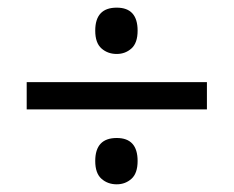

<svg xmlns="http://www.w3.org/2000/svg" viewBox="-20 -603 612 502"><path d="M49.8 -316.9V-388.2H521V-316.9ZM229 -182.1Q229 -242.2 285.2 -242.2Q339.8 -242.2 339.8 -182.1Q339.8 -149.9 323.7 -135.5Q307.6 -121.1 285.2 -121.1Q261.7 -121.1 245.4 -135.5Q229 -149.9 229 -182.1ZM229 -522.9Q229 -583 285.2 -583Q339.8 -583 339.8 -522.9Q339.8 -490.7 323.7 -476.3Q307.6 -461.9 285.2 -461.9Q261.7 -461.9 245.4 -476.3Q229 -490.7 229 -522.9Z"/></svg>

Font: Noto Sans Southeast Asian
Style: Regular
Weight: 400
Designer: Monotype Design Team
Foundry: Monotype Imaging Inc.
Version: Version 1.06 uh; ttfautohint (v1.4.1)